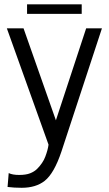

<svg xmlns="http://www.w3.org/2000/svg" viewBox="-20 -873 512 904"><path d="M107.4 -807.6V-852.5H364.7V-807.6ZM82 11.2Q46.9 11.2 15.6 7.3L21 -58.1Q38.6 -49.3 70.3 -49.3Q102.1 -49.3 121.8 -57.1Q141.6 -64.9 154.5 -77.6Q167.5 -90.3 177.7 -105.5Q188 -120.6 193.4 -135.7Q205.6 -168 208.5 -191.9L12.2 -739.7H90.8L243.2 -306.6L385.7 -739.7H460L269.5 -160.2Q234.9 -56.6 190.4 -21.5Q148.9 11.2 82 11.2Z"/></svg>

Font: News Cycle
Style: Regular
Weight: 500
Version: Version 0.5.2